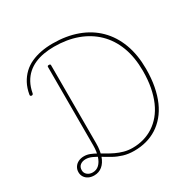

<svg xmlns="http://www.w3.org/2000/svg" viewBox="-288 -1723 2064 2047"><g transform="rotate(-30 744.0 -699.5)"><path d="M299 21Q260 21 230.5 6.5Q201 -8 184.5 -34Q168 -60 168 -93Q168 -127 185.5 -154.5Q203 -182 233.5 -197Q264 -212 303 -212Q339 -212 374 -198.5Q409 -185 445 -164.5Q481 -144 521 -120.5Q561 -97 604 -76.5Q647 -56 696 -42.5Q745 -29 800 -29Q872 -29 937 -47.5Q1002 -66 1058 -102.5Q1114 -139 1159.5 -193.5Q1205 -248 1237 -321Q1269 -394 1286.5 -485Q1304 -576 1304 -686Q1304 -854 1255 -983.5Q1206 -1113 1114 -1202Q1022 -1291 895 -1337Q768 -1383 611 -1383Q544 -1383 483.5 -1372.5Q423 -1362 371 -1339Q319 -1316 278 -1279.5Q237 -1243 208 -1190.5Q179 -1138 166 -1068Q165 -1060 160 -1055Q155 -1050 147 -1050Q136 -1050 131.5 -1056Q127 -1062 129 -1072Q142 -1146 172 -1202Q202 -1258 246 -1300Q290 -1342 347 -1368Q404 -1394 471 -1407Q538 -1420 615 -1420Q783 -1420 918 -1370.5Q1053 -1321 1148 -1226.5Q1243 -1132 1293.5 -996.5Q1344 -861 1344 -688Q1344 -572 1325.5 -475Q1307 -378 1273 -301Q1239 -224 1190 -166Q1141 -108 1080.5 -69.5Q1020 -31 949.5 -12Q879 7 800 7Q728 7 668.5 -11Q609 -29 559.5 -56.5Q510 -84 465.5 -111.5Q421 -139 381 -157.5Q341 -176 303 -176Q262 -176 235.5 -155Q209 -134 209 -93Q209 -59 235.5 -37Q262 -15 301 -15Q347 -15 379.5 -45.5Q412 -76 430 -132Q448 -188 448 -264V-1227Q448 -1236 452.5 -1239Q457 -1242 467 -1242Q476 -1242 481 -1239Q486 -1236 486 -1227V-266Q486 -177 463.5 -113Q441 -49 399 -14Q357 21 299 21Z"/></g></svg>

Font: Playwrite BE WAL Thin
Style: Regular
Weight: 250
Version: Version 1.002